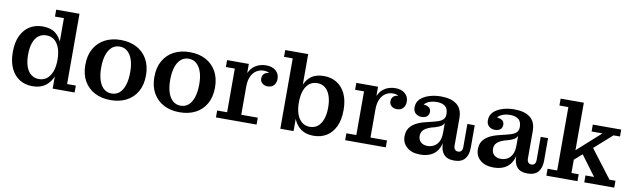

<svg xmlns="http://www.w3.org/2000/svg" viewBox="-42 -1171 5510 1671"><g transform="rotate(10 2713.0 -335.5)"><path d="M262 10Q197 10 148 -20.5Q99 -51 71 -110Q43 -169 43 -254Q43 -340 71 -398.5Q99 -457 148 -487.5Q197 -518 262 -518Q332 -518 375 -485.5Q418 -453 437.5 -393.5Q457 -334 457 -255L464 -253Q465 -176 443.5 -116.5Q422 -57 377 -23.5Q332 10 262 10ZM307 -61Q347 -61 376 -83.5Q405 -106 421.5 -149Q438 -192 438 -254Q438 -316 421.5 -359.5Q405 -403 376 -425Q347 -447 307 -447Q267 -447 238 -425Q209 -403 193.5 -359.5Q178 -316 178 -254Q178 -192 193.5 -149Q209 -106 238 -83.5Q267 -61 307 -61ZM440 0V-141L451 -258L430 -365V-621H351V-682H557V-61H634V0Z M952 11Q872 11 812 -20.5Q752 -52 718 -111Q684 -170 684 -254Q684 -338 718 -397.5Q752 -457 812 -488.5Q872 -520 952 -520Q1032 -520 1092 -488.5Q1152 -457 1186 -397.5Q1220 -338 1220 -254Q1220 -170 1186 -110.5Q1152 -51 1092 -20Q1032 11 952 11ZM952 -47Q992 -47 1020.5 -71.5Q1049 -96 1064.5 -143.5Q1080 -191 1080 -259Q1080 -323 1064.5 -368Q1049 -413 1020.5 -437.5Q992 -462 952 -462Q912 -462 883.5 -437.5Q855 -413 839.5 -366.5Q824 -320 824 -254Q824 -188 839.5 -141.5Q855 -95 883.5 -71Q912 -47 952 -47Z M1562 11Q1482 11 1422 -20.5Q1362 -52 1328 -111Q1294 -170 1294 -254Q1294 -338 1328 -397.5Q1362 -457 1422 -488.5Q1482 -520 1562 -520Q1642 -520 1702 -488.5Q1762 -457 1796 -397.5Q1830 -338 1830 -254Q1830 -170 1796 -110.5Q1762 -51 1702 -20Q1642 11 1562 11ZM1562 -47Q1602 -47 1630.5 -71.5Q1659 -96 1674.5 -143.5Q1690 -191 1690 -259Q1690 -323 1674.5 -368Q1659 -413 1630.5 -437.5Q1602 -462 1562 -462Q1522 -462 1493.5 -437.5Q1465 -413 1449.5 -366.5Q1434 -320 1434 -254Q1434 -188 1449.5 -141.5Q1465 -95 1493.5 -71Q1522 -47 1562 -47Z M1883 0V-61H1971V-447H1892V-508H2084V-333L2096 -335V-61H2242V0ZM2062 -309Q2063 -386 2086.5 -432.5Q2110 -479 2149 -500.5Q2188 -522 2237 -522Q2289 -522 2321 -495Q2353 -468 2353 -422Q2353 -388 2333.5 -366Q2314 -344 2279 -344Q2249 -344 2230.5 -360.5Q2212 -377 2212 -402Q2212 -433 2233 -448.5Q2254 -464 2298 -461L2293 -423Q2291 -447 2273 -460Q2255 -473 2223 -473Q2189 -473 2160 -455.5Q2131 -438 2113.5 -401.5Q2096 -365 2096 -309Z M2746 10Q2676 10 2631.5 -23.5Q2587 -57 2565.5 -116.5Q2544 -176 2544 -253L2551 -255Q2551 -334 2571 -393.5Q2591 -453 2634 -485.5Q2677 -518 2747 -518Q2812 -518 2861.5 -487.5Q2911 -457 2938.5 -398.5Q2966 -340 2966 -254Q2966 -169 2938 -110Q2910 -51 2861 -20.5Q2812 10 2746 10ZM2701 -61Q2741 -61 2769.5 -83.5Q2798 -106 2814 -149Q2830 -192 2830 -254Q2830 -316 2814 -359.5Q2798 -403 2769.5 -425Q2741 -447 2701 -447Q2661 -447 2632 -425Q2603 -403 2587 -359.5Q2571 -316 2571 -254Q2571 -192 2587 -149Q2603 -106 2632 -83.5Q2661 -61 2701 -61ZM2452 0V-622H2375V-682H2578V-365L2556 -258L2569 -138V0Z M3025 0V-61H3113V-447H3034V-508H3226V-333L3238 -335V-61H3384V0ZM3204 -309Q3205 -386 3228.5 -432.5Q3252 -479 3291 -500.5Q3330 -522 3379 -522Q3431 -522 3463 -495Q3495 -468 3495 -422Q3495 -388 3475.5 -366Q3456 -344 3421 -344Q3391 -344 3372.5 -360.5Q3354 -377 3354 -402Q3354 -433 3375 -448.5Q3396 -464 3440 -461L3435 -423Q3433 -447 3415 -460Q3397 -473 3365 -473Q3331 -473 3302 -455.5Q3273 -438 3255.5 -401.5Q3238 -365 3238 -309Z M3643 -315Q3614 -315 3592 -333Q3570 -351 3570 -386Q3570 -432 3600 -461Q3630 -490 3678.5 -505Q3727 -520 3781 -520Q3873 -520 3922 -481Q3971 -442 3971 -362L3854 -377Q3854 -423 3828 -444.5Q3802 -466 3753 -466Q3722 -466 3695.5 -457.5Q3669 -449 3651 -432Q3633 -415 3627 -389V-425Q3664 -425 3686.5 -412.5Q3709 -400 3709 -371Q3709 -345 3692 -330Q3675 -315 3643 -315ZM3988 10Q3926 10 3896.5 -24.5Q3867 -59 3867 -122V-166H3853V-299H3849L3854 -337V-377L3971 -362V-118Q3971 -98 3981 -85.5Q3991 -73 4009 -73Q4029 -73 4038.5 -85.5Q4048 -98 4048 -118V-324H4113V-124Q4113 -62 4083 -26Q4053 10 3988 10ZM3689 10Q3615 10 3571.5 -27Q3528 -64 3528 -123Q3528 -167 3547.5 -196Q3567 -225 3601.5 -244Q3636 -263 3681 -274L3764 -295Q3793 -302 3813 -311.5Q3833 -321 3843.5 -336.5Q3854 -352 3854 -376L3858 -299H3853Q3846 -281 3828.5 -269.5Q3811 -258 3779 -248L3742 -238Q3715 -229 3696 -217.5Q3677 -206 3667 -189.5Q3657 -173 3657 -150Q3657 -115 3679.5 -95Q3702 -75 3738 -75Q3769 -75 3795 -89Q3821 -103 3837 -133Q3853 -163 3853 -213L3876 -206Q3876 -131 3853.5 -83Q3831 -35 3789 -12.5Q3747 10 3689 10Z M4291 -315Q4262 -315 4240 -333Q4218 -351 4218 -386Q4218 -432 4248 -461Q4278 -490 4326.5 -505Q4375 -520 4429 -520Q4521 -520 4570 -481Q4619 -442 4619 -362L4502 -377Q4502 -423 4476 -444.5Q4450 -466 4401 -466Q4370 -466 4343.5 -457.5Q4317 -449 4299 -432Q4281 -415 4275 -389V-425Q4312 -425 4334.5 -412.5Q4357 -400 4357 -371Q4357 -345 4340 -330Q4323 -315 4291 -315ZM4636 10Q4574 10 4544.5 -24.5Q4515 -59 4515 -122V-166H4501V-299H4497L4502 -337V-377L4619 -362V-118Q4619 -98 4629 -85.5Q4639 -73 4657 -73Q4677 -73 4686.5 -85.5Q4696 -98 4696 -118V-324H4761V-124Q4761 -62 4731 -26Q4701 10 4636 10ZM4337 10Q4263 10 4219.5 -27Q4176 -64 4176 -123Q4176 -167 4195.5 -196Q4215 -225 4249.5 -244Q4284 -263 4329 -274L4412 -295Q4441 -302 4461 -311.5Q4481 -321 4491.5 -336.5Q4502 -352 4502 -376L4506 -299H4501Q4494 -281 4476.5 -269.5Q4459 -258 4427 -248L4390 -238Q4363 -229 4344 -217.5Q4325 -206 4315 -189.5Q4305 -173 4305 -150Q4305 -115 4327.5 -95Q4350 -75 4386 -75Q4417 -75 4443 -89Q4469 -103 4485 -133Q4501 -163 4501 -213L4524 -206Q4524 -131 4501.5 -83Q4479 -35 4437 -12.5Q4395 10 4337 10Z M4803 0V-61H4888V-621H4809V-682H5014V-61H5078V0ZM5138 0V-61H5214L5063 -264L5138 -339L5350 -61H5403V0ZM5004 -169 4963 -216 5220 -447H5124V-508H5375V-447H5318Z"/></g></svg>

Font: Montagu Slab Medium
Style: Regular
Weight: 500
Version: Version 1.000